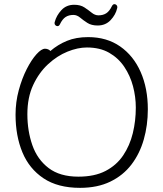

<svg xmlns="http://www.w3.org/2000/svg" viewBox="-20 -890 785 926"><path d="M545 -850Q538 -819 513.5 -793Q489 -767 451 -767Q421 -767 401.5 -779.5Q382 -792 366.5 -805Q351 -818 334 -818Q312 -818 296.5 -808Q281 -798 269 -773Q265 -764 257 -764Q252 -764 247.5 -768Q243 -772 243 -779Q243 -781 243.5 -782Q244 -783 244 -784Q252 -815 276 -841Q300 -867 338 -867Q368 -867 387.5 -854Q407 -841 422.5 -828.5Q438 -816 455 -816Q477 -816 492.5 -826Q508 -836 520 -861Q525 -870 532 -870Q537 -870 541.5 -866Q546 -862 546 -855Q546 -854 545.5 -853Q545 -852 545 -850ZM223 -644Q259 -675 303 -693Q347 -711 405 -711Q495 -711 559.5 -666Q624 -621 658.5 -542.5Q693 -464 693 -363Q693 -286 673.5 -217.5Q654 -149 614 -96.5Q574 -44 512 -14Q450 16 366 16Q259 16 190 -30Q121 -76 88 -155.5Q55 -235 55 -337Q55 -398 70.5 -455Q86 -512 109 -557Q132 -602 156 -628.5Q180 -655 197 -655Q205 -655 212 -652Q219 -649 223 -644ZM358 -38Q436 -38 489 -65.5Q542 -93 574 -140.5Q606 -188 620.5 -247.5Q635 -307 635 -371Q635 -423 621.5 -474Q608 -525 579.5 -567.5Q551 -610 506.5 -635.5Q462 -661 399 -661Q355 -661 305.5 -641Q256 -621 212 -580.5Q168 -540 140 -480Q112 -420 112 -339Q112 -259 136 -190Q160 -121 214.5 -79.5Q269 -38 358 -38Z"/></svg>

Font: Moon Stars Kai T HW Light
Style: Regular
Weight: 300
Designer: GuiWonder
Version: Version 1.101